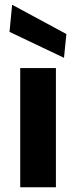

<svg xmlns="http://www.w3.org/2000/svg" viewBox="-20 -787 319 807"><path d="M65 0V-501H215V0ZM249 -544 20 -653 31 -767 259 -644Z"/></svg>

Font: DM Sans 17pt Black
Style: Regular
Weight: 900
Version: Version 4.004;gftools[0.9.30]